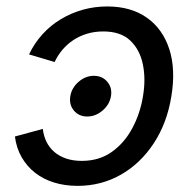

<svg xmlns="http://www.w3.org/2000/svg" viewBox="-20 -573 610 604"><path d="M254.4 -206.5Q228 -206.5 212.4 -225.3Q196.8 -244.1 201.2 -270.5Q205.6 -296.9 227.3 -315.7Q249 -334.5 275.4 -334.5Q301.8 -334.5 317.6 -315.7Q333.5 -296.9 329.1 -270.5Q324.7 -244.1 302.7 -225.3Q280.8 -206.5 254.4 -206.5ZM224.1 11.7Q184.1 11.7 150.1 1.2Q116.2 -9.3 90.3 -29.5Q64.5 -49.8 48.1 -78.4Q31.7 -106.9 26.9 -143.6L114.7 -167.5Q117.2 -145.5 126.2 -127Q135.3 -108.4 150.9 -95Q166.5 -81.5 188.2 -74.2Q210 -66.9 237.3 -66.9Q292 -66.9 331.8 -95.2Q371.6 -123.5 396.2 -169.7Q420.9 -215.8 429.7 -269.5Q439 -324.2 429.4 -370.6Q419.9 -417 389.6 -445.6Q359.4 -474.1 304.7 -474.1Q277.8 -474.1 254.2 -467Q230.5 -460 210.9 -447Q191.4 -434.1 176.5 -416.5Q161.6 -398.9 151.9 -377.9L71.3 -401.9Q88.4 -437.5 114 -465.6Q139.6 -493.7 171.9 -512.9Q204.1 -532.2 241 -542.5Q277.8 -552.7 317.4 -552.7Q391.6 -552.7 441.7 -517.6Q491.7 -482.4 512.5 -418.7Q533.2 -355 519 -269.5Q505.4 -185.5 463.6 -122.1Q421.9 -58.6 360.1 -23.4Q298.3 11.7 224.1 11.7Z"/></svg>

Font: Adwaita Sans
Style: Italic
Weight: 400
Italic angle: -9.39999°
Designer: Rasmus Andersson
Foundry: rsms
Version: Version 4.001;git-9221beed3